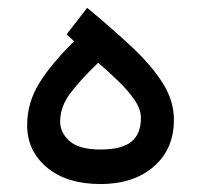

<svg xmlns="http://www.w3.org/2000/svg" viewBox="-20 -465 506 483"><path d="M166.5 -361.3 147.5 -378.4 199.2 -445.3Q263.7 -392.1 312.7 -345.9Q361.8 -299.8 389.6 -255.6Q417.5 -211.4 417.5 -164.1Q417.5 -89.8 366.7 -45.9Q315.9 -2 232.9 -2Q147.9 -2 98.1 -43.7Q48.3 -85.4 48.3 -149.9Q48.3 -206.5 78.6 -255.6Q108.9 -304.7 166.5 -361.3ZM334.5 -168Q334.5 -190.4 318.1 -214.1Q301.8 -237.8 277.1 -261.5Q252.4 -285.2 227.1 -307.1Q182.1 -264.2 156.7 -230.2Q131.3 -196.3 131.3 -159.2Q131.3 -130.9 155.3 -109.9Q179.2 -88.9 232.4 -88.9Q286.1 -88.9 310.3 -108.4Q334.5 -127.9 334.5 -168Z"/></svg>

Font: Vazirmatn RD UI
Style: Regular
Weight: 400
Designer: Saber Rastikerdar
Foundry: Saber Rastikerdar
Version: Version 33.003